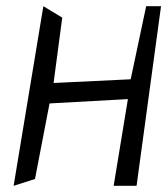

<svg xmlns="http://www.w3.org/2000/svg" viewBox="-20 -600 540 620"><path d="M347 0H421L500 -580H452L402 -344L153 -332L181 -543L120 -580L24 0L93 -22L140 -266L393 -280Z"/></svg>

Font: Stormblade
Style: Obl
Weight: 400
Designer: Mew Too
Foundry: Cannot Into Space Fonts
Version: Version 0.77